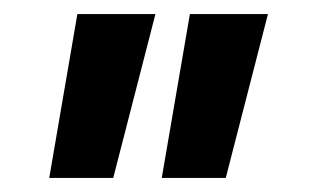

<svg xmlns="http://www.w3.org/2000/svg" viewBox="-20 -770 451 273"><path d="M301 -517H210L250 -750H361ZM141 -517H50L90 -750H201Z"/></svg>

Font: Edgecutting Lite Medium
Style: Medium
Weight: 500
Designer: RandomMaerks (Nguyen Gia Bao)
Version: Version 1.0